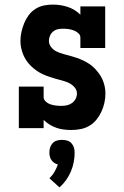

<svg xmlns="http://www.w3.org/2000/svg" viewBox="-20 -558 540 836"><path d="M291 8Q274 8 257.5 6Q241 4 225.5 -1.5Q210 -7 196 -15.5Q182 -24 170 -36V0H62V-181H170V-136Q170 -124 179.5 -115.5Q189 -107 200 -103.5Q211 -100 223 -98.5Q235 -97 247 -97Q259 -97 271 -99.5Q283 -102 293 -109Q303 -116 309 -127Q315 -138 315 -151Q315 -166 304.5 -178Q294 -190 280.5 -196.5Q267 -203 252 -207Q237 -211 222.5 -215Q208 -219 193.5 -224Q179 -229 165 -235.5Q151 -242 138.5 -251Q126 -260 115 -270.5Q104 -281 95.5 -293.5Q87 -306 81 -320.5Q75 -335 72 -350Q69 -365 69 -380Q69 -400 73.5 -419.5Q78 -439 85.5 -457.5Q93 -476 105 -492Q117 -508 134 -519Q151 -530 170.5 -534Q190 -538 210 -538Q227 -538 243 -535.5Q259 -533 274.5 -528Q290 -523 304 -514.5Q318 -506 330 -494V-530H438V-349H330V-394Q330 -406 320.5 -414Q311 -422 300 -426Q289 -430 277.5 -431.5Q266 -433 254 -433Q242 -433 231 -430.5Q220 -428 211 -420.5Q202 -413 197.5 -402Q193 -391 193 -380Q193 -365 203 -352.5Q213 -340 227 -333.5Q241 -327 255.5 -323Q270 -319 285 -315Q300 -311 314.5 -306Q329 -301 342.5 -294.5Q356 -288 369 -279.5Q382 -271 392.5 -260Q403 -249 412 -236.5Q421 -224 427 -210Q433 -196 436 -181Q439 -166 439 -150Q439 -130 434.5 -110Q430 -90 421.5 -71.5Q413 -53 400 -37Q387 -21 369.5 -10.5Q352 0 331.5 4Q311 8 291 8ZM239 258 195 218Q208 206 217 190.5Q226 175 232 158Q223 156 216 151Q209 146 204 139Q199 132 197 123Q195 114 195 105Q195 94 198.5 83.5Q202 73 209.5 65Q217 57 228 54Q239 51 250 51Q261 51 272 54Q283 57 290.5 65Q298 73 301.5 83.5Q305 94 305 105Q305 127 301 148Q297 169 288.5 189Q280 209 267.5 226.5Q255 244 239 258Z"/></svg>

Font: Iosevka Slab Extrabold
Style: Regular
Weight: 800
Monospace: yes
Designer: Belleve Invis
Foundry: Belleve Invis
Version: Version 11.1.1; ttfautohint (v1.8.3)